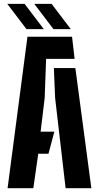

<svg xmlns="http://www.w3.org/2000/svg" viewBox="-20 -994 522 1014"><path d="M20 0 125 -800H360.5L374 -683H223.5L216 -477L194.5 -298.5H267L236 -182H182L156 0ZM326.5 0 271 -477.5 264.5 -634.5H378L462.5 0ZM120 -840 18.5 -973.5H110L211.5 -840ZM262.5 -840 161 -973.5H252.5L354 -840Z"/></svg>

Font: Big Shoulders Stencil Text ExtraBold
Style: Regular
Weight: 800
Designer: Patric King
Foundry: XO Type Co
Version: Version 1.000